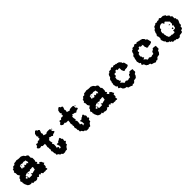

<svg xmlns="http://www.w3.org/2000/svg" viewBox="363 -2140 3614 3614"><g transform="rotate(-45 2170.0 -332.5)"><path d="M224 -215C226 -194 225 -195 244 -187C240 -205 240 -205 224 -215ZM311 -234C323 -231 329 -229 336 -229C342 -229 348 -231 358 -234H376L386 -225L376 -168C348 -166 326 -157 300 -149C289 -160 285 -164 272 -168V-130H196L188 -139V-177H178C178 -160 177 -163 168 -149H150L140 -177C149 -182 153 -184 158 -184C163 -184 168 -182 178 -177L168 -206C187 -210 191 -213 206 -225H262L292 -215ZM244 -414C242 -406 240 -402 240 -399C240 -394 244 -392 254 -385C253 -401 253 -404 244 -414ZM348 -404 358 -395ZM292 -366C288 -349 286 -350 272 -338C253 -342 253 -341 244 -357C230 -348 233 -348 216 -348L224 -414L254 -423C273 -422 279 -423 292 -414L328 -423C346 -415 356 -414 376 -414C376 -395 377 -392 386 -376C385 -357 384 -354 376 -338C363 -347 364 -350 358 -366C339 -353 334 -350 311 -348V-366ZM254 -537C232 -528 213 -527 188 -527C177 -516 172 -512 168 -499H130C125 -484 127 -485 112 -480L102 -461H82V-423L64 -414V-398C64 -387 65 -384 74 -376V-329L102 -281C85 -281 88 -281 74 -272L54 -253V-234C35 -220 31 -211 26 -187L46 -177L36 -149C44 -133 45 -129 46 -111L74 -54L102 -35C119 -35 116 -35 130 -26H140C154 -35 151 -35 168 -35C168 -18 169 -21 178 -7L206 -16C217 -8 235 -3 252 -3C275 -3 297 -12 300 -35L338 -16C349 -31 360 -46 370 -46C376 -46 381 -40 386 -26C403 -30 402 -31 414 -45C422 -26 427 -21 442 -7C454 -10 461 -12 468 -12C474 -12 480 -10 490 -7H496C507 -7 509 -7 518 -16C532 -7 529 -7 546 -7L556 -16L546 -54C561 -59 561 -58 566 -73V-121L594 -130C583 -149 572 -166 566 -187C552 -196 544 -201 528 -206C519 -192 518 -194 518 -177C503 -193 489 -206 480 -225C497 -225 494 -225 508 -234C502 -250 503 -252 490 -262C490 -279 491 -277 500 -291V-357C490 -372 491 -370 480 -376V-442C464 -460 456 -466 432 -471C423 -487 417 -494 404 -508C388 -513 380 -518 366 -527H342C312 -527 284 -528 254 -537Z M968 -120 978 -111ZM892 -678 854 -641 844 -584 864 -555 844 -546 854 -518C835 -514 835 -515 826 -499C812 -508 815 -508 798 -508C784 -497 779 -495 770 -480C754 -488 750 -488 732 -489C723 -473 722 -469 722 -451C709 -447 705 -444 694 -433V-414L702 -404L732 -385L778 -395C784 -384 783 -385 798 -376H854C854 -348 853 -325 844 -300L854 -262C849 -255 846 -252 846 -248C846 -244 849 -241 854 -234V-224C845 -212 844 -201 844 -186V-177H854V-120H864V-73L892 -64C900 -48 907 -40 920 -26H940C949 -11 954 -6 968 3H1024V-7H1072C1091 -38 1100 -62 1138 -73V-111C1151 -115 1155 -119 1166 -130V-149L1148 -158C1156 -176 1157 -185 1158 -205C1148 -220 1149 -218 1138 -224V-243L1128 -262C1106 -260 1103 -259 1090 -243C1067 -238 1060 -237 1052 -215H1006V-208C1006 -197 1007 -195 1016 -187V-180C1016 -169 1015 -166 1024 -158C1021 -149 1020 -144 1020 -140C1020 -135 1021 -130 1024 -120C1005 -119 1002 -119 986 -111L996 -149C981 -161 977 -164 958 -168C966 -188 967 -208 967 -229C967 -237 968 -245 968 -253L948 -281L968 -291V-300C959 -321 958 -340 958 -362V-376C982 -379 983 -380 986 -404C1003 -404 1002 -404 1016 -395C1041 -394 1047 -394 1062 -376C1080 -380 1080 -379 1090 -395C1114 -397 1128 -402 1148 -414C1141 -436 1139 -438 1120 -451V-499L1110 -508C1095 -508 1079 -510 1064 -510C1041 -510 1020 -506 1006 -489L948 -508L958 -546C949 -560 948 -557 948 -574C957 -589 962 -611 968 -631L948 -650H930C926 -663 923 -667 912 -678ZM1128 -489C1133 -474 1133 -475 1148 -470V-489Z M1588 -120 1598 -111ZM1512 -678 1474 -641 1464 -584 1484 -555 1464 -546 1474 -518C1455 -514 1455 -515 1446 -499C1432 -508 1435 -508 1418 -508C1404 -497 1399 -495 1390 -480C1374 -488 1370 -488 1352 -489C1343 -473 1342 -469 1342 -451C1329 -447 1325 -444 1314 -433V-414L1322 -404L1352 -385L1398 -395C1404 -384 1403 -385 1418 -376H1474C1474 -348 1473 -325 1464 -300L1474 -262C1469 -255 1466 -252 1466 -248C1466 -244 1469 -241 1474 -234V-224C1465 -212 1464 -201 1464 -186V-177H1474V-120H1484V-73L1512 -64C1520 -48 1527 -40 1540 -26H1560C1569 -11 1574 -6 1588 3H1644V-7H1692C1711 -38 1720 -62 1758 -73V-111C1771 -115 1775 -119 1786 -130V-149L1768 -158C1776 -176 1777 -185 1778 -205C1768 -220 1769 -218 1758 -224V-243L1748 -262C1726 -260 1723 -259 1710 -243C1687 -238 1680 -237 1672 -215H1626V-208C1626 -197 1627 -195 1636 -187V-180C1636 -169 1635 -166 1644 -158C1641 -149 1640 -144 1640 -140C1640 -135 1641 -130 1644 -120C1625 -119 1622 -119 1606 -111L1616 -149C1601 -161 1597 -164 1578 -168C1586 -188 1587 -208 1587 -229C1587 -237 1588 -245 1588 -253L1568 -281L1588 -291V-300C1579 -321 1578 -340 1578 -362V-376C1602 -379 1603 -380 1606 -404C1623 -404 1622 -404 1636 -395C1661 -394 1667 -394 1682 -376C1700 -380 1700 -379 1710 -395C1734 -397 1748 -402 1768 -414C1761 -436 1759 -438 1740 -451V-499L1730 -508C1715 -508 1699 -510 1684 -510C1661 -510 1640 -506 1626 -489L1568 -508L1578 -546C1569 -560 1568 -557 1568 -574C1577 -589 1582 -611 1588 -631L1568 -650H1550C1546 -663 1543 -667 1532 -678ZM1748 -489C1753 -474 1753 -475 1768 -470V-489Z M2084 -215C2086 -194 2085 -195 2104 -187C2100 -205 2100 -205 2084 -215ZM2171 -234C2183 -231 2189 -229 2196 -229C2202 -229 2208 -231 2218 -234H2236L2246 -225L2236 -168C2208 -166 2186 -157 2160 -149C2149 -160 2145 -164 2132 -168V-130H2056L2048 -139V-177H2038C2038 -160 2037 -163 2028 -149H2010L2000 -177C2009 -182 2013 -184 2018 -184C2023 -184 2028 -182 2038 -177L2028 -206C2047 -210 2051 -213 2066 -225H2122L2152 -215ZM2104 -414C2102 -406 2100 -402 2100 -399C2100 -394 2104 -392 2114 -385C2113 -401 2113 -404 2104 -414ZM2208 -404 2218 -395ZM2152 -366C2148 -349 2146 -350 2132 -338C2113 -342 2113 -341 2104 -357C2090 -348 2093 -348 2076 -348L2084 -414L2114 -423C2133 -422 2139 -423 2152 -414L2188 -423C2206 -415 2216 -414 2236 -414C2236 -395 2237 -392 2246 -376C2245 -357 2244 -354 2236 -338C2223 -347 2224 -350 2218 -366C2199 -353 2194 -350 2171 -348V-366ZM2114 -537C2092 -528 2073 -527 2048 -527C2037 -516 2032 -512 2028 -499H1990C1985 -484 1987 -485 1972 -480L1962 -461H1942V-423L1924 -414V-398C1924 -387 1925 -384 1934 -376V-329L1962 -281C1945 -281 1948 -281 1934 -272L1914 -253V-234C1895 -220 1891 -211 1886 -187L1906 -177L1896 -149C1904 -133 1905 -129 1906 -111L1934 -54L1962 -35C1979 -35 1976 -35 1990 -26H2000C2014 -35 2011 -35 2028 -35C2028 -18 2029 -21 2038 -7L2066 -16C2077 -8 2095 -3 2112 -3C2135 -3 2157 -12 2160 -35L2198 -16C2209 -31 2220 -46 2230 -46C2236 -46 2241 -40 2246 -26C2263 -30 2262 -31 2274 -45C2282 -26 2287 -21 2302 -7C2314 -10 2321 -12 2328 -12C2334 -12 2340 -10 2350 -7H2356C2367 -7 2369 -7 2378 -16C2392 -7 2389 -7 2406 -7L2416 -16L2406 -54C2421 -59 2421 -58 2426 -73V-121L2454 -130C2443 -149 2432 -166 2426 -187C2412 -196 2404 -201 2388 -206C2379 -192 2378 -194 2378 -177C2363 -193 2349 -206 2340 -225C2357 -225 2354 -225 2368 -234C2362 -250 2363 -252 2350 -262C2350 -279 2351 -277 2360 -291V-357C2350 -372 2351 -370 2340 -376V-442C2324 -460 2316 -466 2292 -471C2283 -487 2277 -494 2264 -508C2248 -513 2240 -518 2226 -527H2202C2172 -527 2144 -528 2114 -537Z M2832 -409C2833 -410 2844 -410 2840 -406C2839 -405 2828 -405 2832 -409ZM2742 -507C2727 -497 2728 -499 2722 -488H2676C2665 -477 2660 -473 2656 -460H2638L2628 -450C2616 -430 2610 -417 2608 -393C2589 -382 2585 -374 2572 -356V-318H2562C2562 -293 2561 -274 2552 -251V-242C2560 -223 2561 -214 2562 -195C2573 -184 2577 -180 2590 -176C2581 -162 2577 -154 2572 -138C2586 -129 2592 -124 2608 -119L2628 -72C2641 -68 2645 -64 2656 -53L2704 -43C2704 -26 2705 -29 2714 -15C2742 -6 2764 -4 2788 13H2808L2818 -6C2832 3 2829 4 2846 4C2864 -9 2873 -15 2884 -34L2940 -43C2962 -65 2975 -79 2978 -110C2999 -117 3002 -119 3016 -138C3014 -150 3012 -160 3012 -171C3012 -182 3014 -192 3016 -204C2991 -213 2968 -214 2940 -214C2929 -203 2926 -198 2922 -185H2902L2892 -176C2882 -159 2878 -148 2874 -129H2856C2841 -129 2830 -127 2818 -119H2798C2789 -128 2782 -131 2770 -138H2760C2744 -129 2740 -129 2722 -129C2707 -157 2694 -170 2666 -185L2704 -204C2699 -219 2699 -218 2684 -223C2683 -248 2684 -255 2666 -270L2676 -327C2693 -327 2690 -328 2704 -337V-374L2714 -384H2750C2759 -398 2760 -395 2760 -412H2798V-393H2854V-337C2863 -323 2864 -325 2864 -308L2884 -289H2890C2901 -289 2903 -290 2912 -299H2958C2972 -308 2971 -308 2988 -308L3006 -327L2988 -403C2977 -414 2971 -418 2958 -422V-441L2922 -479C2905 -479 2906 -479 2892 -488H2864V-497H2826V-507C2801 -506 2795 -506 2780 -488C2770 -503 2771 -501 2760 -507Z M3452 -409C3453 -410 3464 -410 3460 -406C3459 -405 3448 -405 3452 -409ZM3362 -507C3347 -497 3348 -499 3342 -488H3296C3285 -477 3280 -473 3276 -460H3258L3248 -450C3236 -430 3230 -417 3228 -393C3209 -382 3205 -374 3192 -356V-318H3182C3182 -293 3181 -274 3172 -251V-242C3180 -223 3181 -214 3182 -195C3193 -184 3197 -180 3210 -176C3201 -162 3197 -154 3192 -138C3206 -129 3212 -124 3228 -119L3248 -72C3261 -68 3265 -64 3276 -53L3324 -43C3324 -26 3325 -29 3334 -15C3362 -6 3384 -4 3408 13H3428L3438 -6C3452 3 3449 4 3466 4C3484 -9 3493 -15 3504 -34L3560 -43C3582 -65 3595 -79 3598 -110C3619 -117 3622 -119 3636 -138C3634 -150 3632 -160 3632 -171C3632 -182 3634 -192 3636 -204C3611 -213 3588 -214 3560 -214C3549 -203 3546 -198 3542 -185H3522L3512 -176C3502 -159 3498 -148 3494 -129H3476C3461 -129 3450 -127 3438 -119H3418C3409 -128 3402 -131 3390 -138H3380C3364 -129 3360 -129 3342 -129C3327 -157 3314 -170 3286 -185L3324 -204C3319 -219 3319 -218 3304 -223C3303 -248 3304 -255 3286 -270L3296 -327C3313 -327 3310 -328 3324 -337V-374L3334 -384H3370C3379 -398 3380 -395 3380 -412H3418V-393H3474V-337C3483 -323 3484 -325 3484 -308L3504 -289H3510C3521 -289 3523 -290 3532 -299H3578C3592 -308 3591 -308 3608 -308L3626 -327L3608 -403C3597 -414 3591 -418 3578 -422V-441L3542 -479C3525 -479 3526 -479 3512 -488H3484V-497H3446V-507C3421 -506 3415 -506 3400 -488C3390 -503 3391 -501 3380 -507Z M4078 -312C4087 -296 4087 -297 4106 -293C4106 -311 4108 -306 4096 -312ZM4036 -261C4032 -257 4041 -257 4042 -258C4046 -262 4037 -262 4036 -261ZM4078 -227C4078 -210 4077 -212 4086 -198H4096C4105 -212 4106 -210 4106 -227ZM3936 -170 3944 -160ZM3982 -425H4020C4025 -409 4031 -401 4040 -387H4048C4054 -398 4053 -396 4068 -406H4078L4144 -340C4143 -330 4142 -320 4142 -311C4142 -302 4143 -292 4144 -283L4116 -255C4128 -252 4131 -253 4144 -255C4140 -236 4134 -223 4134 -206V-198L4116 -179H4068V-141L4058 -132H4002V-141H3954L3925 -151C3921 -170 3920 -174 3908 -189C3907 -208 3906 -217 3898 -236V-255C3900 -263 3902 -267 3902 -270C3902 -275 3898 -276 3888 -283L3898 -331C3910 -345 3908 -346 3925 -350V-387C3939 -396 3945 -401 3954 -416C3971 -416 3968 -416 3982 -425ZM4040 -529C4028 -522 4021 -519 4012 -510C4001 -513 3992 -515 3986 -515C3978 -515 3973 -512 3964 -501C3948 -509 3943 -509 3925 -510C3910 -500 3914 -502 3908 -491H3888V-482H3870L3860 -473V-454C3844 -445 3836 -438 3822 -425C3818 -405 3811 -395 3802 -378V-350C3791 -344 3793 -346 3784 -331V-293H3794V-236H3784V-198C3793 -181 3798 -170 3802 -151L3822 -141V-113L3850 -85H3870L3878 -75V-66L3888 -56H3908C3908 -39 3907 -42 3916 -28H3964V-19H4002C4008 -8 4005 -9 4020 0H4068L4096 -28C4120 -28 4139 -30 4162 -37L4172 -47V-66L4182 -75C4201 -79 4205 -82 4220 -94V-132C4233 -136 4237 -140 4248 -151V-189C4257 -198 4257 -201 4258 -217H4266C4266 -234 4267 -232 4276 -246V-274H4266V-312L4248 -321V-378C4237 -389 4233 -393 4220 -397V-425L4210 -435C4199 -446 4195 -450 4182 -454L4172 -463V-482L4124 -510H4068C4058 -523 4056 -523 4040 -529Z"/></g></svg>

Font: GNUTypewriter
Style: Standard
Weight: 400
Version: Version 001.000